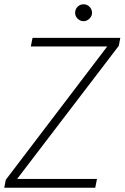

<svg xmlns="http://www.w3.org/2000/svg" viewBox="-23 -877 582 897"><path d="M-3 0 4 -37 478 -660H121L129 -700H539L532 -663L57 -41H430L422 0ZM367 -778Q352 -778 340 -789.5Q328 -801 328 -817Q328 -834 339.5 -845.5Q351 -857 367 -857Q384 -857 395.5 -845Q407 -833 407 -817Q407 -802 395 -790Q383 -778 367 -778Z"/></svg>

Font: DM Sans 24pt ExtraLight
Style: Italic
Weight: 250
Italic angle: -10°
Designer: Colophon Foundry, Jonny Pinhorn
Foundry: Colophon Foundry
Version: Version 4.004;gftools[0.9.30]